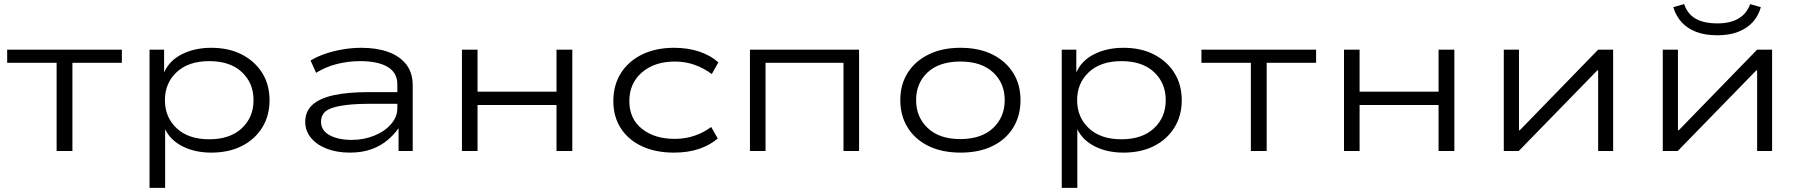

<svg xmlns="http://www.w3.org/2000/svg" viewBox="-20 -736 8780 936"><path d="M256 0V-430H15V-494H574V-430H333V0Z M709 180V-494H780V-385H781Q807 -442 868.5 -472.5Q930 -503 1010 -503Q1096 -503 1159.5 -470Q1223 -437 1258.5 -380Q1294 -323 1294 -247Q1294 -172 1258.5 -114.5Q1223 -57 1159.5 -24.5Q1096 8 1010 8Q931 8 871 -22Q811 -52 785 -106V180ZM1000 -57Q1101 -57 1158.5 -110.5Q1216 -164 1216 -248Q1216 -331 1159 -384.5Q1102 -438 1000 -438Q899 -438 841.5 -384.5Q784 -331 784 -248Q784 -164 841.5 -110.5Q899 -57 1000 -57Z M1686 8Q1622 8 1573 -11Q1524 -30 1496 -64Q1468 -98 1468 -142Q1468 -192 1502 -224Q1536 -256 1605 -271.5Q1674 -287 1781 -287H1933V-230H1786Q1718 -230 1671.5 -224.5Q1625 -219 1597 -209Q1569 -199 1557 -182.5Q1545 -166 1545 -143Q1545 -99 1587.5 -76.5Q1630 -54 1695 -54Q1753 -54 1804 -74.5Q1855 -95 1886 -130.5Q1917 -166 1917 -207V-325Q1917 -382 1869.5 -410Q1822 -438 1736 -438Q1678 -438 1622.5 -424Q1567 -410 1521 -381L1494 -441Q1527 -461 1567.5 -474.5Q1608 -488 1652.5 -495.5Q1697 -503 1742 -503Q1816 -503 1872 -483Q1928 -463 1960 -422.5Q1992 -382 1992 -319V0H1923V-110V-111Q1903 -82 1870.5 -54Q1838 -26 1792 -9Q1746 8 1686 8Z M2232 0V-494H2308V-289H2693V-494H2770V0H2693V-224H2308V0Z M3265 8Q3177 8 3110.5 -22.5Q3044 -53 3007 -110Q2970 -167 2970 -243Q2970 -322 3007.5 -380.5Q3045 -439 3111.5 -471Q3178 -503 3266 -503Q3334 -503 3389 -484.5Q3444 -466 3482 -432L3450 -375Q3413 -403 3367.5 -419.5Q3322 -436 3270 -436Q3171 -436 3109.5 -383Q3048 -330 3048 -243Q3048 -157 3109.5 -108Q3171 -59 3269 -59Q3322 -59 3367.5 -75Q3413 -91 3447 -117L3479 -61Q3441 -28 3387.5 -10Q3334 8 3265 8Z M3636 0V-494H4168V0H4092V-430H3712V0Z M4663 8Q4573 8 4507 -24Q4441 -56 4405 -114Q4369 -172 4369 -248Q4369 -324 4405 -381Q4441 -438 4507 -470.5Q4573 -503 4662 -503Q4753 -503 4818 -470.5Q4883 -438 4919 -381Q4955 -324 4955 -248Q4955 -172 4919.5 -114Q4884 -56 4818.5 -24Q4753 8 4663 8ZM4661 -58Q4764 -58 4821 -111.5Q4878 -165 4878 -248Q4878 -331 4821 -383.5Q4764 -436 4662 -436Q4559 -436 4502.5 -383.5Q4446 -331 4446 -248Q4446 -165 4503 -111.5Q4560 -58 4661 -58Z M5156 180V-494H5227V-385H5228Q5254 -442 5315.5 -472.5Q5377 -503 5457 -503Q5543 -503 5606.5 -470Q5670 -437 5705.5 -380Q5741 -323 5741 -247Q5741 -172 5705.5 -114.5Q5670 -57 5606.5 -24.5Q5543 8 5457 8Q5378 8 5318 -22Q5258 -52 5232 -106V180ZM5447 -57Q5548 -57 5605.5 -110.5Q5663 -164 5663 -248Q5663 -331 5606 -384.5Q5549 -438 5447 -438Q5346 -438 5288.5 -384.5Q5231 -331 5231 -248Q5231 -164 5288.5 -110.5Q5346 -57 5447 -57Z M6078 0V-430H5837V-494H6396V-430H6155V0Z M6532 0V-494H6608V-289H6993V-494H7070V0H6993V-224H6608V0Z M7311 0V-494H7385V-101H7389L7771 -494H7844V0H7771V-393H7767L7384 0Z M8086 0V-494H8160V-101H8164L8546 -494H8619V0H8546V-393H8542L8159 0ZM8352 -564Q8292 -564 8249 -580.5Q8206 -597 8178.5 -627Q8151 -657 8137 -701L8190 -716Q8207 -667 8247 -644.5Q8287 -622 8352 -622Q8415 -622 8455 -645.5Q8495 -669 8512 -716L8564 -701Q8552 -658 8524.5 -628Q8497 -598 8454 -581Q8411 -564 8352 -564Z"/></svg>

Font: Nunito Sans 7pt Expanded Light
Style: Regular
Weight: 300
Width: 7
Designer: Vernon Adams
Foundry: Vernon Adams
Version: Version 3.101;gftools[0.9.27]